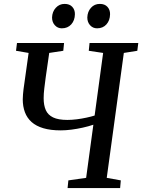

<svg xmlns="http://www.w3.org/2000/svg" viewBox="-20 -963 728 983"><path d="M326 0 330 -39.5 421 -52.5 458 -324.5Q433 -316 403.8 -309.5Q374.5 -303 345.2 -299.2Q316 -295.5 291 -295.5Q239 -295.5 202 -306.5Q165 -317.5 141.8 -338.2Q118.5 -359 107.5 -388.5Q96.5 -418 96.5 -454.5Q96.5 -467 97.8 -480.5Q99 -494 100.5 -506.5L126.5 -692L62 -703L67 -743H308L304 -703L232 -692L214 -567Q210 -537.5 206.8 -510.2Q203.5 -483 203.5 -460Q203.5 -424 214.5 -399.2Q225.5 -374.5 252 -361.8Q278.5 -349 325 -349Q347 -349 373 -352.2Q399 -355.5 423.2 -360.8Q447.5 -366 464.5 -371.5L508 -692L434.5 -703L438.5 -743H688L683 -703L614 -692L526.5 -52.5L598.5 -39.5L595 0ZM296.5 -818Q275 -818 260.8 -833.8Q246.5 -849.5 246.5 -873.5Q247.5 -903.5 265.8 -923.2Q284 -943 310.5 -943Q336.5 -943 350.2 -927.8Q364 -912.5 363.5 -890Q363 -858.5 344.8 -838.2Q326.5 -818 296.5 -818ZM477 -818Q455.5 -818 441.2 -833.8Q427 -849.5 427 -873.5Q428 -903.5 445.8 -923.2Q463.5 -943 491 -943Q516.5 -943 530.2 -927.8Q544 -912.5 543.5 -890Q543 -858.5 525 -838.2Q507 -818 477 -818Z"/></svg>

Font: Merriweather 36pt
Style: Italic
Weight: 400
Italic angle: -7.8°
Version: Version 2.101